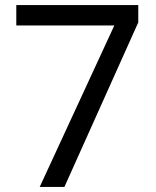

<svg xmlns="http://www.w3.org/2000/svg" viewBox="-20 -734 612 754"><path d="M136 0 429 -634H44V-714H523V-646L233 0Z"/></svg>

Font: Noto Sans Carian
Style: Regular
Weight: 400
Designer: Monotype Design Team
Foundry: Monotype Imaging Inc.
Version: Version 2.002; ttfautohint (v1.8.4.7-5d5b)